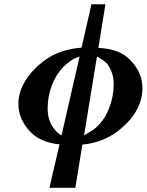

<svg xmlns="http://www.w3.org/2000/svg" viewBox="-20 -667 693 907"><path d="M292 -362.8Q249.5 -325.2 227.3 -269.8Q205.1 -214.4 205.1 -154.8Q205.1 -97.2 233.9 -61Q251 -36.6 271 -27.8Q279.3 -64.9 306.2 -183.1Q317.9 -232.4 356 -399.9Q325.2 -392.1 292 -362.8ZM438 -399.9Q431.6 -361.8 419.4 -286.4Q407.2 -210.9 400.9 -172.9Q397 -148.4 388.9 -99.9Q380.9 -51.3 377 -26.9Q378.4 -28.8 387.5 -33.7Q396.5 -38.6 409.9 -46.9Q423.3 -55.2 433.1 -64Q473.1 -98.6 495.1 -155Q517.1 -211.4 517.1 -269Q517.1 -323.2 487.8 -363.8Q480 -373.5 468.8 -381.3Q457.5 -389.2 448.2 -394.3Q439 -399.4 438 -399.9ZM119.1 -48.8Q66.9 -106.9 66.9 -174.8Q66.9 -232.9 99.4 -284.9Q131.8 -336.9 183.1 -376Q257.8 -434.1 365.2 -441.9Q379.9 -506.8 412.1 -647H478L458 -522.9Q456.1 -509.8 451.4 -481.9Q446.8 -454.1 444.8 -440.9Q499 -438 536.9 -422.6Q574.7 -407.2 602.1 -376Q646 -327.1 651.9 -270Q652.8 -264.2 652.8 -251Q652.8 -138.2 538.1 -48.8Q466.3 6.8 369.1 16.1Q363.3 49.3 352.5 118.2Q341.8 187 335.9 220.2H213.9L217.8 201.2Q232.9 139.2 261.2 15.1Q167.5 5.4 119.1 -48.8Z"/></svg>

Font: Common Serif
Style: Bold Italic
Weight: 700
Italic angle: -12°
Designer: Philipp H. Poll, Khaled Hosny
Foundry: Stefan Peev, Context Ltd.
Version: Version 1.026